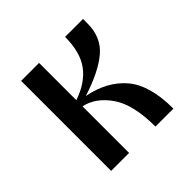

<svg xmlns="http://www.w3.org/2000/svg" viewBox="-134 -627 754 754"><g transform="rotate(-45 243.0 -250.0)"><path d="M77.1 -500V0H176.8V-258.8C217.1 -250.3 251.6 -225.4 280.3 -184.1C308.9 -142.7 323.2 -81.4 323.2 0H422.9C422.9 -86.6 404.8 -151.4 368.7 -194.3C332.5 -237.3 281.2 -265.3 214.8 -278.3C282.6 -299.8 333.8 -325.2 368.7 -354.5C403.5 -383.8 420.9 -424.2 420.9 -475.6V-500H321.3C321.3 -443.4 309.2 -398.8 285.2 -366.2C261.1 -333.7 224.9 -309.2 176.8 -293V-500Z"/></g></svg>

Font: TriodPostnaja
Style: Medium
Weight: 500
Version: 20110805; ttfautohint (v0.96) -l 8 -r 50 -G 200 -x 14 -w "G"